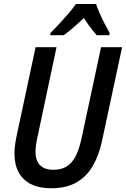

<svg xmlns="http://www.w3.org/2000/svg" viewBox="-20 -956 646 985"><path d="M241.7 9.8Q181.2 9.8 139.2 -11.2Q97.2 -32.2 75.7 -72Q54.2 -111.8 54.2 -167Q54.2 -184.1 56.6 -206.1Q59.1 -228 63.5 -250.5L162.6 -713.9H270L171.4 -248.5Q167 -229.5 164.6 -210.7Q162.1 -191.9 162.1 -177.7Q162.1 -132.3 185.3 -108.6Q208.5 -85 253.4 -85Q294.9 -85 322.8 -102.5Q350.6 -120.1 368.7 -156Q386.7 -191.9 398.4 -246.6L498.5 -713.9H606.4L503.9 -235.4Q488.3 -160.6 456.5 -105.5Q424.8 -50.3 372.6 -20.3Q320.3 9.8 241.7 9.8ZM237.8 -775.4 238.8 -786.6Q259.3 -807.1 283.4 -833Q307.6 -858.9 330.6 -885.5Q353.5 -912.1 369.1 -935.5H472.7Q480 -914.1 491.9 -886.7Q503.9 -859.4 517.8 -832.8Q531.7 -806.2 542.5 -787.1L541 -775.4H476.1Q466.3 -786.6 454.8 -800.8Q443.4 -814.9 432.1 -831.1Q420.9 -847.2 410.2 -863.8Q382.8 -837.4 356.9 -815.2Q331.1 -793 307.1 -775.4Z"/></svg>

Font: Open Sans SemiCondensed SemiBold
Style: Italic
Weight: 600
Width: 4
Italic angle: -12°
Designer: Monotype Design Team
Foundry: Monotype Imaging Inc.
Version: Version 3.000